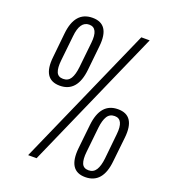

<svg xmlns="http://www.w3.org/2000/svg" viewBox="-149 -939 935 1054"><g transform="rotate(20 318.0 -412.0)"><path d="M135.3 0 498 -820.3H546.9L184.6 0ZM470.2 6.3Q368.7 6.3 382.3 -129.9L397.5 -272Q412.1 -405.8 513.7 -405.8Q615.2 -405.8 601.6 -273.4L585.9 -128.9Q572.8 6.3 470.2 6.3ZM474.6 -35.2Q503.4 -35.2 518.3 -58.8Q533.2 -82.5 538.1 -127L553.2 -274.4Q563 -364.3 509.3 -364.3Q480 -364.3 465.6 -340.8Q451.2 -317.4 446.3 -273.9L430.7 -127Q425.8 -82 435.5 -58.6Q445.3 -35.2 474.6 -35.2ZM167.5 -417.5Q64.9 -417.5 80.1 -553.7L94.7 -695.8Q108.4 -829.6 210.9 -829.6Q312.5 -829.6 298.8 -697.3L283.7 -552.7Q269.5 -417.5 167.5 -417.5ZM234.9 -550.8 250.5 -698.2Q260.3 -788.1 206.1 -788.1Q152.3 -788.1 143.6 -697.8L127.9 -550.8Q123 -505.9 132.8 -482.4Q142.6 -459 171.9 -459Q201.2 -459 215.6 -482.4Q230 -505.9 234.9 -550.8Z"/></g></svg>

Font: Oswald
Style: Extra-Light
Weight: 200
Designer: Vernon Adams
Foundry: Vernon Adams
Version: 3.0; ttfautohint (v0.94.23-7a4d-dirty) -l 8 -r 50 -G 200 -x 